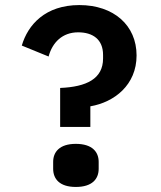

<svg xmlns="http://www.w3.org/2000/svg" viewBox="-20 -730 640 761"><path d="M338.1 -226.9V-308.6C433.2 -324.9 521.3 -393.1 521.3 -510.3C521.3 -629.3 431.1 -709.9 294.4 -709.9C159.8 -709.9 90.6 -632.1 66.4 -549.4L172.6 -506C187.5 -561.8 227.3 -601.9 289.8 -601.9C347.7 -601.9 388.5 -573.9 388.5 -512.4V-498.2C388.5 -417.6 322.8 -385.7 218.4 -381.4V-226.9ZM190.7 -61.1C190.7 -21 215.9 11 280.5 11C345.9 11 371.1 -21 371.1 -61.1V-88.4C371.1 -127.5 345.9 -159.8 280.5 -159.8C215.9 -159.8 190.7 -127.5 190.7 -88.4Z"/></svg>

Font: Margiela Mono SemiBold
Style: Regular
Weight: 600
Designer: Mike Abbink, Paul van der Laan, Pieter van Rosmalen
Foundry: Bold Monday
Version: Version 2.003 2021